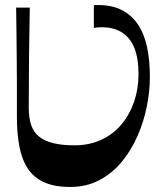

<svg xmlns="http://www.w3.org/2000/svg" viewBox="-20 -730 663 761"><path d="M258 11Q196 11 155 -7.5Q114 -26 90.5 -61.5Q67 -97 57 -148.5Q47 -200 47 -266Q47 -290 47 -321Q47 -352 47 -390.5Q47 -429 46.5 -476Q46 -523 45.5 -579Q45 -635 44 -700H98Q96 -601 95 -502Q94 -403 94 -304Q94 -263 103.5 -234.5Q113 -206 135 -188.5Q157 -171 191.5 -162.5Q226 -154 275 -154Q334 -154 381.5 -176Q429 -198 461.5 -237Q494 -276 511.5 -327Q529 -378 529 -436Q529 -500 512 -541Q495 -582 462.5 -602Q430 -622 384 -622Q376 -622 368.5 -621.5Q361 -621 352 -619V-709Q356 -710 360 -710Q364 -710 369 -710Q425 -710 464 -689.5Q503 -669 527.5 -632Q552 -595 563 -542.5Q574 -490 574 -425Q574 -369 562 -308.5Q550 -248 525 -191Q500 -134 462.5 -88.5Q425 -43 374 -16Q323 11 258 11Z"/></svg>

Font: Ojuju SemiBold
Style: Regular
Weight: 600
Designer: Chisaokwu Joboson, Mirko Velimirovic
Foundry: Udi Foundry
Version: Version 1.000